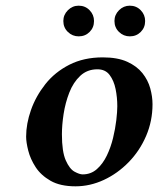

<svg xmlns="http://www.w3.org/2000/svg" viewBox="-20 -646 557 676"><path d="M72 -165Q72 -210 89 -258.5Q106 -307 139.5 -349.5Q173 -392 224 -418Q275 -444 342 -444Q394 -444 428 -428.5Q462 -413 481.5 -388.5Q501 -364 509 -335Q517 -306 517 -279Q517 -220 494.5 -167.5Q472 -115 433 -75Q394 -35 345.5 -12.5Q297 10 246 10Q192 10 158 -9.5Q124 -29 105.5 -57.5Q87 -86 79.5 -115.5Q72 -145 72 -165ZM198 -173Q198 -112 211.5 -81.5Q225 -51 242.5 -41.5Q260 -32 271 -32Q300 -32 321 -50.5Q342 -69 356 -98Q370 -127 378 -160Q386 -193 389.5 -223Q393 -253 393 -272Q393 -303 387 -332.5Q381 -362 366 -382Q351 -402 323 -402Q287 -402 262.5 -379Q238 -356 224 -320Q210 -284 204 -245Q198 -206 198 -173ZM203 -572Q203 -594 219 -610Q235 -626 257 -626Q280 -626 295.5 -610Q311 -594 311 -572Q311 -549 295.5 -533.5Q280 -518 257 -518Q235 -518 219 -533.5Q203 -549 203 -572ZM383 -572Q383 -594 399 -610Q415 -626 437 -626Q460 -626 475.5 -610Q491 -594 491 -572Q491 -549 475.5 -533.5Q460 -518 437 -518Q415 -518 399 -533.5Q383 -549 383 -572Z"/></svg>

Font: Libertinus Serif Semibold Italic
Style: Regular
Weight: 600
Italic angle: -11.5°
Designer: Philipp H. Poll, Khaled Hosny
Foundry: Caleb Maclennan
Version: Version 7.051;RELEASE